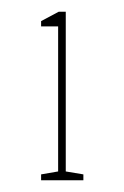

<svg xmlns="http://www.w3.org/2000/svg" viewBox="-20 -728 212 327"><path d="M50 -421V-431L79 -436V-683H50V-692L80 -708H92V-436L122 -431V-421Z"/></svg>

Font: Kalnia Thin Thin
Style: Regular
Weight: 250
Version: Version 1.105